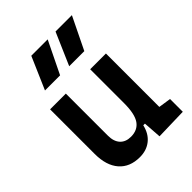

<svg xmlns="http://www.w3.org/2000/svg" viewBox="-227 -913 1040 1040"><g transform="rotate(-45 293.0 -392.5)"><path d="M227.5 9.8Q150.9 9.8 108.6 -38.8Q66.4 -87.4 66.4 -175.8V-517.6H187V-195.3Q187 -150.9 209.2 -126.7Q231.4 -102.5 271.5 -102.5Q322.3 -102.5 347.9 -138.4Q373.5 -174.3 373.5 -258.8V-517.6H494.1V-108.4L565.4 -97.7V0L382.3 4.9L375 -99.6H362.3Q350.1 -46.9 314.7 -18.6Q279.3 9.8 227.5 9.8ZM119.1 -609.4 199.7 -794.9H325.2L234.9 -609.4ZM304.7 -609.4 385.3 -794.9H510.7L420.4 -609.4Z"/></g></svg>

Font: CaskaydiaCove NFP SemiBold
Style: Regular
Weight: 600
Designer: Aaron Bell
Foundry: Saja Typeworks
Version: Version 2111.001; VTT 6.35;Nerd Fonts 3.1.1